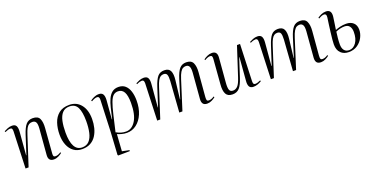

<svg xmlns="http://www.w3.org/2000/svg" viewBox="-23 -1271 4394 2246"><g transform="rotate(-20 2173.5 -148.5)"><path d="M553 -29Q536 -14 507.5 0Q479 14 450 14Q379 14 386 -66L412 -385Q416 -441 403 -463Q390 -485 359 -485Q335 -485 318 -475Q301 -465 286 -438.5Q271 -412 255 -361L138 0H100L117 -459Q117 -481 111 -490.5Q105 -500 89 -500Q78 -500 62 -495.5Q46 -491 25 -481L20 -493Q38 -503 65 -514Q92 -525 120 -525Q160 -525 173 -499.5Q186 -474 182 -428L159 -143L162 -142L236 -371Q263 -454 294 -489.5Q325 -525 378 -525Q444 -525 463.5 -481.5Q483 -438 477 -366L453 -58Q451 -36 456.5 -25.5Q462 -15 479 -15Q497 -15 513.5 -21.5Q530 -28 546 -39Z M803 14Q742 14 698.5 -17.5Q655 -49 632 -105.5Q609 -162 609 -235Q609 -313 631 -379Q653 -445 702.5 -485Q752 -525 833 -525Q923 -525 976.5 -458.5Q1030 -392 1030 -279Q1030 -222 1017 -169.5Q1004 -117 977 -75.5Q950 -34 907 -10Q864 14 803 14ZM809 -5Q864 -5 896.5 -40Q929 -75 943 -137Q957 -199 957 -279Q957 -391 928.5 -449Q900 -507 829 -507Q773 -507 741 -472Q709 -437 696 -375.5Q683 -314 683 -234Q683 -121 714.5 -63Q746 -5 809 -5Z M1198 -457Q1198 -480 1191 -489Q1184 -498 1169 -498Q1154 -498 1136 -491Q1118 -484 1100 -473L1093 -484Q1111 -498 1140 -511.5Q1169 -525 1201 -525Q1238 -525 1252.5 -501Q1267 -477 1264 -429L1245 -195L1249 -194L1281 -330Q1294 -384 1313.5 -428.5Q1333 -473 1364.5 -499Q1396 -525 1445 -525Q1497 -525 1529.5 -496Q1562 -467 1577.5 -417Q1593 -367 1593 -305Q1593 -210 1562.5 -138.5Q1532 -67 1479 -26.5Q1426 14 1359 14Q1327 14 1295 5.5Q1263 -3 1242 -13L1228 196L1317 214L1315 226L1172 228L1165 219L1182 -57ZM1423 -479Q1390 -479 1366 -458.5Q1342 -438 1322 -385Q1302 -332 1280 -237L1234 -38Q1265 -21 1293.5 -12.5Q1322 -4 1355 -4Q1428 -4 1475 -80Q1522 -156 1522 -300Q1522 -392 1497.5 -435.5Q1473 -479 1423 -479Z M2041 -384Q2044 -438 2034.5 -461.5Q2025 -485 1993 -485Q1972 -485 1955.5 -474.5Q1939 -464 1924 -437.5Q1909 -411 1893 -360L1777 0H1739L1756 -459Q1756 -481 1749.5 -490.5Q1743 -500 1728 -500Q1718 -500 1702.5 -496Q1687 -492 1664 -481L1659 -493Q1677 -503 1704 -514Q1731 -525 1759 -525Q1799 -525 1812.5 -500Q1826 -475 1822 -428L1798 -143L1801 -142L1875 -370Q1902 -453 1932 -489Q1962 -525 2016 -525Q2073 -525 2091.5 -485Q2110 -445 2101 -372L2074 -143L2077 -142L2148 -370Q2174 -453 2205 -489Q2236 -525 2289 -525Q2352 -525 2372.5 -481.5Q2393 -438 2387 -366L2362 -66Q2360 -36 2365.5 -25.5Q2371 -15 2388 -15Q2421 -15 2455 -39L2462 -29Q2445 -14 2417 0Q2389 14 2360 14Q2322 14 2307 -7Q2292 -28 2295 -66L2321 -385Q2325 -441 2311.5 -463Q2298 -485 2270 -485Q2251 -485 2234 -476Q2217 -467 2200.5 -440Q2184 -413 2167 -359L2053 0H2014Z M2503 -483Q2522 -499 2550.5 -512Q2579 -525 2608 -525Q2677 -525 2670 -445L2645 -141Q2640 -81 2650 -53.5Q2660 -26 2695 -26Q2727 -26 2752 -52Q2777 -78 2800 -149L2918 -511H2956L2939 -57Q2938 -32 2944 -21.5Q2950 -11 2966 -11Q2991 -11 3031 -30L3036 -19Q3015 -5 2988 4.5Q2961 14 2936 14Q2897 14 2883 -11Q2869 -36 2874 -84L2897 -369H2894L2820 -142Q2793 -57 2760.5 -21.5Q2728 14 2675 14Q2615 14 2593.5 -27Q2572 -68 2579 -147L2603 -452Q2605 -475 2599.5 -486Q2594 -497 2577 -497Q2560 -497 2542.5 -490Q2525 -483 2510 -473Z M3456 -384Q3459 -438 3449.5 -461.5Q3440 -485 3408 -485Q3387 -485 3370.5 -474.5Q3354 -464 3339 -437.5Q3324 -411 3308 -360L3192 0H3154L3171 -459Q3171 -481 3164.5 -490.5Q3158 -500 3143 -500Q3133 -500 3117.5 -496Q3102 -492 3079 -481L3074 -493Q3092 -503 3119 -514Q3146 -525 3174 -525Q3214 -525 3227.5 -500Q3241 -475 3237 -428L3213 -143L3216 -142L3290 -370Q3317 -453 3347 -489Q3377 -525 3431 -525Q3488 -525 3506.5 -485Q3525 -445 3516 -372L3489 -143L3492 -142L3563 -370Q3589 -453 3620 -489Q3651 -525 3704 -525Q3767 -525 3787.5 -481.5Q3808 -438 3802 -366L3777 -66Q3775 -36 3780.5 -25.5Q3786 -15 3803 -15Q3836 -15 3870 -39L3877 -29Q3860 -14 3832 0Q3804 14 3775 14Q3737 14 3722 -7Q3707 -28 3710 -66L3736 -385Q3740 -441 3726.5 -463Q3713 -485 3685 -485Q3666 -485 3649 -476Q3632 -467 3615.5 -440Q3599 -413 3582 -359L3468 0H3429Z M4066 -281Q4091 -292 4126.5 -300.5Q4162 -309 4201 -309Q4257 -309 4290.5 -278.5Q4324 -248 4324 -192Q4324 -144 4300 -96.5Q4276 -49 4230.5 -17.5Q4185 14 4121 14Q4060 14 4022.5 -23Q3985 -60 3985 -130Q3985 -151 3988.5 -189.5Q3992 -228 3998 -274.5Q4004 -321 4010 -368Q4016 -415 4022 -454Q4025 -478 4018 -488.5Q4011 -499 3996 -499Q3981 -499 3963.5 -492Q3946 -485 3929 -474L3922 -485Q3943 -501 3971 -513Q3999 -525 4028 -525Q4100 -525 4089 -437Q4084 -399 4078 -360Q4072 -321 4066 -281ZM4064 -261Q4059 -226 4055 -185.5Q4051 -145 4051 -106Q4051 -59 4072 -32.5Q4093 -6 4133 -6Q4185 -6 4220 -55.5Q4255 -105 4255 -189Q4255 -233 4235 -259.5Q4215 -286 4173 -286Q4148 -286 4118.5 -279.5Q4089 -273 4064 -261Z"/></g></svg>

Font: Literata 72pt Light
Style: Italic
Weight: 300
Italic angle: -2°
Designer: Latin by Veronika Burian and Jose Scaglione. Greek by Irene Vlachou. Cyrillic by Vera Evstafieva
Foundry: TypeTogether
Version: Version 3.002